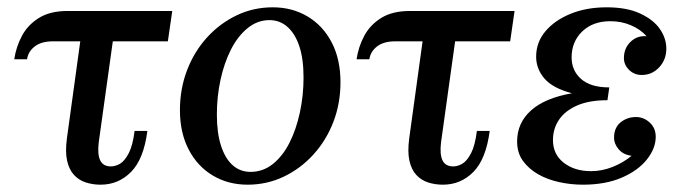

<svg xmlns="http://www.w3.org/2000/svg" viewBox="-20 -495 1866 525"><path d="M439 -382H125Q93 -382 75 -368Q57 -354 54 -333H19Q24 -367 40 -397Q56 -427 86.5 -446Q117 -465 165 -465H451ZM290 -393 250 -106Q246 -73 254 -56.5Q262 -40 283 -40Q296 -40 308.5 -47.5Q321 -55 332 -76Q343 -97 348 -137H383Q373 -60 338.5 -25Q304 10 255 10Q234 10 215 4Q196 -2 182.5 -16.5Q169 -31 163.5 -55.5Q158 -80 163 -117L201 -393Z M726 -475Q779 -475 821 -450Q863 -425 887 -379Q911 -333 911 -270Q911 -212 891.5 -161.5Q872 -111 837 -72.5Q802 -34 756 -12Q710 10 657 10Q604 10 562 -15Q520 -40 496 -86Q472 -132 472 -194Q472 -252 491.5 -303Q511 -354 546 -392.5Q581 -431 627 -453Q673 -475 726 -475ZM665 -25Q699 -25 726 -46.5Q753 -68 771.5 -104.5Q790 -141 800 -187.5Q810 -234 810 -283Q810 -334 798.5 -368.5Q787 -403 766 -421.5Q745 -440 717 -440Q684 -440 657 -418Q630 -396 611.5 -359.5Q593 -323 583 -277Q573 -231 573 -182Q573 -131 584.5 -96Q596 -61 616.5 -43Q637 -25 665 -25Z M1375 -382H1061Q1029 -382 1011 -368Q993 -354 990 -333H955Q960 -367 976 -397Q992 -427 1022.5 -446Q1053 -465 1101 -465H1387ZM1226 -393 1186 -106Q1182 -73 1190 -56.5Q1198 -40 1219 -40Q1232 -40 1244.5 -47.5Q1257 -55 1268 -76Q1279 -97 1284 -137H1319Q1309 -60 1274.5 -25Q1240 10 1191 10Q1170 10 1151 4Q1132 -2 1118.5 -16.5Q1105 -31 1099.5 -55.5Q1094 -80 1099 -117L1137 -393Z M1686 -336Q1686 -363 1704 -380.5Q1722 -398 1748 -396Q1731 -415 1705 -426Q1679 -437 1649 -437Q1601 -437 1572 -409Q1543 -381 1543 -338Q1543 -302 1569 -279Q1595 -256 1646 -256L1641 -221Q1591 -221 1558 -206.5Q1525 -192 1508.5 -167.5Q1492 -143 1492 -112Q1492 -73 1521.5 -50Q1551 -27 1596 -27Q1626 -27 1655 -38.5Q1684 -50 1707 -69Q1684 -72 1671.5 -87Q1659 -102 1659 -118Q1659 -146 1677 -160.5Q1695 -175 1719 -175Q1740 -175 1756.5 -160Q1773 -145 1773 -121Q1773 -89 1748.5 -58.5Q1724 -28 1679.5 -9Q1635 10 1574 10Q1541 10 1509 3Q1477 -4 1451.5 -18.5Q1426 -33 1410 -55Q1394 -77 1394 -108Q1394 -159 1432 -193Q1470 -227 1544 -240Q1491 -254 1468.5 -280.5Q1446 -307 1446 -340Q1446 -379 1471 -409Q1496 -439 1539.5 -457Q1583 -475 1639 -475Q1694 -475 1730.5 -458Q1767 -441 1784.5 -415.5Q1802 -390 1802 -362Q1802 -332 1782.5 -311Q1763 -290 1735 -290Q1714 -290 1700 -304Q1686 -318 1686 -336Z"/></svg>

Font: Brygada 1918 Medium
Style: Italic
Weight: 500
Italic angle: -8°
Designer: Mateusz Machalski | Borys Kosmynka | Przemek Hoffer
Foundry: NIEPODLEGLA 2018
Version: Version 3.006